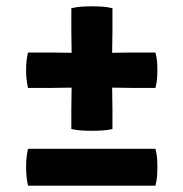

<svg xmlns="http://www.w3.org/2000/svg" viewBox="-20 -587 580 607"><path d="M68.5 -421Q65 -404.5 63.8 -393.2Q62.5 -382 62.5 -366Q62.5 -349.5 63.8 -338Q65 -326.5 68.5 -309H140Q159.5 -309 175.8 -309.5Q192 -310 210.5 -310H329.5Q348 -310 364.2 -309.5Q380.5 -309 400 -309H471.5Q475.5 -326.5 476.5 -338Q477.5 -349.5 477.5 -366Q477.5 -382 476.5 -393.2Q475.5 -404.5 471.5 -421H400Q380.5 -421 364.2 -420.5Q348 -420 329.5 -420H210.5Q192 -420 175.8 -420.5Q159.5 -421 140 -421ZM205.5 -492Q205.5 -472 206 -454Q206.5 -436 206.5 -417V-314Q206.5 -295.5 206 -277.2Q205.5 -259 205.5 -240V-179Q222 -175.5 238.5 -174.5Q255 -173.5 271 -173.5Q287 -173.5 303 -174.5Q319 -175.5 335.5 -179V-240Q335.5 -259 335 -277.2Q334.5 -295.5 334.5 -314V-417Q334.5 -436 335 -454Q335.5 -472 335.5 -492V-561Q319 -565 303 -566Q287 -567 271 -567Q255 -567 238.5 -566Q222 -565 205.5 -561ZM68.5 0Q65 -16.5 63.8 -29.8Q62.5 -43 62.5 -59Q62.5 -75.5 63.8 -87.8Q65 -100 68.5 -116.5H471.5Q475.5 -100 476.5 -87.8Q477.5 -75.5 477.5 -59Q477.5 -43 476.5 -29.8Q475.5 -16.5 471.5 0Z"/></svg>

Font: Signika
Style: Bold
Weight: 700
Designer: Anna Giedry
Foundry: Anna Giedry
Version: Version 2.001